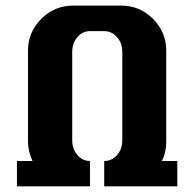

<svg xmlns="http://www.w3.org/2000/svg" viewBox="-20 -660 688 680"><path d="M607.9 0H349.1V-89.8Q376 -89.8 394.5 -110.8Q413.1 -131.8 413.1 -163.1V-476.1Q413.1 -507.3 394.3 -528.6Q375.5 -549.8 349.1 -549.8H298.8Q272.5 -549.8 254.2 -528.6Q235.8 -507.3 235.8 -476.1V-163.1Q235.8 -131.8 254.2 -110.8Q272.5 -89.8 298.8 -89.8V0H40V-89.8H95.2Q79.1 -124.5 79.1 -160.2V-480Q79.1 -545.9 126 -593Q172.9 -640.1 238.8 -640.1H409.2Q475.6 -640.1 522.2 -593Q568.8 -545.9 568.8 -480V-160.2Q568.8 -119.1 553.2 -89.8H607.9Z"/></svg>

Font: Laconic
Style: Bold
Weight: 700
Designer: Robby Woodard
Version: Version 1.000